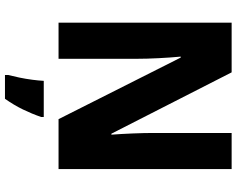

<svg xmlns="http://www.w3.org/2000/svg" viewBox="-112 -642 975 792"><g transform="rotate(90 376.0 -246.5)"><path d="M678 0H472L218 -504H214Q218 -462 220.5 -412.5Q223 -363 223 -324V0H74V-714H279L532 -218H536Q533 -257 531 -305.5Q529 -354 529 -391V-714H678ZM463 72Q450 110 432 147Q414 184 388 221H290V207Q295 188 300.5 161.5Q306 135 309.5 108Q313 81 314 61H463Z"/></g></svg>

Font: Noto Sans Khmer UI SemiCondensed ExtraBold
Style: Regular
Weight: 800
Width: 4
Designer: Danh Hong and the Monotype Design Team
Foundry: Monotype Imaging Inc.
Version: Version 2.002; ttfautohint (v1.8.4.7-5d5b)